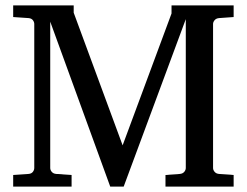

<svg xmlns="http://www.w3.org/2000/svg" viewBox="-20 -691 916 711"><path d="M592.8 0V-43L646 -46.9Q656.7 -47.9 662.4 -54.7Q668 -61.5 668 -68.8V-620.1L438 0H388.2L166 -610.8V-68.8Q166 -61.5 171.6 -54.7Q177.2 -47.9 188 -46.9L245.1 -43V0H28.8V-43L85.9 -46.9Q96.7 -47.9 101.8 -54.7Q106.9 -61.5 106.9 -68.8V-602.1Q106.9 -609.4 101.8 -616.2Q96.7 -623 85.9 -624L28.8 -627.9V-670.9H252.9V-644L434.1 -152.8L615.2 -641.1V-670.9H845.2V-627.9L791 -624Q780.3 -623 774.7 -616.2Q769 -609.4 769 -602.1V-68.8Q769 -61.5 774.7 -54.7Q780.3 -47.9 791 -46.9L845.2 -43V0Z"/></svg>

Font: BabelStone Ogham
Style: Regular
Weight: 400
Designer: Andrew West
Foundry: BabelStone
Version: Version 2.02 March 14, 2022